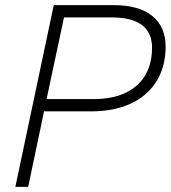

<svg xmlns="http://www.w3.org/2000/svg" viewBox="-20 -730 667 750"><path d="M40 0H90L152 -295H337C520 -295 627 -395 627 -548C627 -650 557 -710 425 -710H190ZM162 -343 230 -662H416C524 -662 574 -620 574 -543C574 -419 492 -343 348 -343Z"/></svg>

Font: Geist ExtraLight
Style: Italic
Weight: 200
Italic angle: -12°
Designer: Basement.studio, Andrés Briganti, Mateo Zaragoza
Foundry: Basement.studio, Vercel, Andrés Briganti, Guido Ferreyra, Mateo Zaragoza
Version: Version 1.500